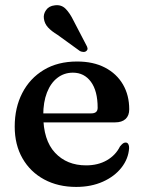

<svg xmlns="http://www.w3.org/2000/svg" viewBox="-20 -725 567 757"><path d="M489.5 -294Q489.5 -269 475 -255.8Q460.5 -242.5 433.5 -242.5H117.5V-278H340Q365 -278 365 -300Q365 -366.5 338.5 -402.5Q312 -438.5 267.5 -438.5Q233 -438.5 206.5 -418.2Q180 -398 165.2 -360.2Q150.5 -322.5 150.5 -271Q150.5 -172.5 197 -122.8Q243.5 -73 319.5 -73Q366.5 -73 401.2 -93Q436 -113 453 -147.5Q460.5 -156.5 465.2 -159.8Q470 -163 475.5 -163Q482.5 -163 486 -156.5Q489.5 -150 489 -141Q486.5 -99.5 459.2 -64.5Q432 -29.5 385.8 -8.8Q339.5 12 280.5 12Q209 12 154.2 -17.5Q99.5 -47 68.8 -100.5Q38 -154 38 -226Q38 -300.5 67.8 -358.2Q97.5 -416 152.5 -449.2Q207.5 -482.5 284 -482.5Q348 -482.5 394 -458.5Q440 -434.5 464.8 -392Q489.5 -349.5 489.5 -294ZM270 -643.5 320 -547.5Q324 -541 325 -535Q326 -529 321 -524.5Q316.5 -520 309.2 -520.2Q302 -520.5 295.5 -523.5L207 -587.5Q183 -602 169.2 -617Q155.5 -632 153 -652Q150.5 -669.5 161.8 -685.5Q173 -701.5 196 -704Q221.5 -707.5 238.5 -690.5Q255.5 -673.5 270 -643.5Z"/></svg>

Font: Fraunces Medium
Style: Regular
Weight: 500
Version: Version 1.000;[b76b70a41]